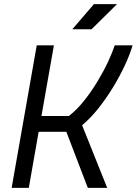

<svg xmlns="http://www.w3.org/2000/svg" viewBox="-20 -914 665 934"><path d="M36.6 0 158.7 -693.4H242.2L181.6 -349.6H314.9Q353.5 -379.4 388.9 -423.8Q424.3 -468.3 454.3 -518.1Q484.4 -567.9 505.9 -614Q527.3 -660.2 538.1 -693.4H625Q611.8 -648.4 586.9 -595.2Q562 -542 529.1 -488Q496.1 -434.1 458 -386.2Q419.9 -338.4 379.4 -304.7L501.5 0H407.2L302.7 -272.9H168L120.1 0ZM331.5 -771.5 437 -894H549.3L425.3 -771.5Z"/></svg>

Font: Cascadia Mono PL SemiLight
Style: Italic
Weight: 350
Italic angle: -10°
Monospace: yes
Designer: Aaron Bell
Foundry: Saja Typeworks
Version: Version 2404.023; ttfautohint (v1.8.4)